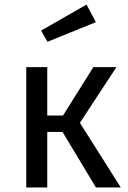

<svg xmlns="http://www.w3.org/2000/svg" viewBox="-20 -821 559 841"><path d="M160 -687 188 -638 400 -724 359 -801ZM389 -527 256 -315H187V-527H95V0H187V-243H254L400 0H509L330 -283L490 -527Z"/></svg>

Font: Fira Sans
Style: Regular
Weight: 400
Designer: Carrois Corporate & Edenspiekermann AG
Foundry: Carrois Corporate GbR & Edenspiekermann AG
Version: Version 4.203